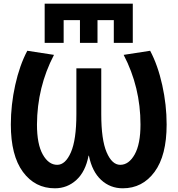

<svg xmlns="http://www.w3.org/2000/svg" viewBox="-20 -1017 968 1047"><path d="M327.1 -907.2V-783.2H223.6V-997.1H704.1V-783.2H600.6V-907.2H511.7V-783.2H416V-907.2ZM462.9 -168Q446.3 -81.1 396.5 -35.6Q346.7 9.8 279.3 9.8Q170.9 9.8 105 -79.6Q39.1 -168.9 39.1 -337.9Q39.1 -445.3 63 -553.2Q86.9 -661.1 128.9 -740.2L274.4 -717.8Q182.6 -542 181.6 -337.9Q181.6 -230.5 213.4 -174.3Q245.1 -118.2 292 -118.2Q336.9 -118.2 366.7 -186.5Q396.5 -254.9 396.5 -394.5V-644.5H532.2V-394.5Q532.2 -254.9 561.5 -186.5Q590.8 -118.2 635.7 -118.2Q682.6 -118.2 714.4 -174.8Q746.1 -231.4 746.1 -337.9Q746.1 -542 654.3 -717.8L798.8 -740.2Q840.8 -661.1 864.7 -553.2Q888.7 -445.3 888.7 -337.9Q888.7 -168.9 822.8 -79.6Q756.8 9.8 649.4 9.8Q581.1 9.8 531.7 -35.6Q482.4 -81.1 464.8 -168Z"/></svg>

Font: Mgen+ 1c bold
Style: Bold
Weight: 700
Designer: [Source Han Sans]
Ryoko NISHIZUKA  (kana & ideographs); Paul D. Hunt (Latin, Greek & Cyrillic); Wenlong ZHANG  (bopomofo
Version: Version 1.059.20150602